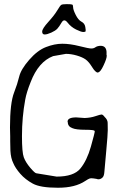

<svg xmlns="http://www.w3.org/2000/svg" viewBox="-20 -880 561 909"><path d="M222.7 -725.6Q203.1 -716.8 191.4 -716.8Q179.7 -716.8 179.7 -730.5Q179.7 -744.1 208.5 -775.9Q237.3 -807.6 251 -830.6Q264.6 -853.5 270 -856.9Q275.4 -860.4 296.4 -860.4Q317.4 -860.4 321.8 -858.4Q326.2 -856.4 326.2 -845.2Q326.2 -834 338.4 -809.6Q350.6 -785.2 365.7 -777.3Q380.9 -769.5 383.8 -752.4Q386.7 -735.4 385.3 -731.9Q383.8 -728.5 374 -728.5Q364.3 -728.5 340.3 -740.2Q316.4 -752 300 -772.9Q283.7 -793.9 271.7 -773.4Q259.8 -752.9 251 -743.7Q242.2 -734.4 222.7 -725.6ZM340.8 -324.2 380.9 -321.3Q409.2 -322.3 432.1 -330.1Q455.1 -337.9 460.9 -337.9Q466.8 -337.9 475.6 -326.2Q489.3 -313.5 489.7 -298.8Q490.2 -284.2 490.2 -263.7Q490.2 -243.2 482.9 -164.1Q475.6 -85 474.1 -65.9Q472.7 -46.9 465.8 -40Q457 -31.2 446.3 -31.2Q441.4 -31.2 436.5 -33.2Q419.9 -36.1 412.1 -36.1Q408.2 -36.1 405.3 -35.2Q398.4 -33.2 383.8 -23.4Q335.9 8.8 255.9 8.8H252.9Q170.9 8.8 135.3 -10.7Q99.6 -30.3 76.2 -57.1Q52.7 -84 43 -107.4Q31.2 -130.9 29.3 -166Q28.3 -189.5 28.3 -211.9Q28.3 -211.9 28.3 -234.4Q27.3 -256.8 27.3 -276.4Q27.3 -392.6 46.9 -442.4Q62.5 -482.4 70.8 -517.1Q79.1 -551.8 118.2 -596.7Q157.2 -641.6 197.8 -657.2Q238.3 -672.9 274.9 -672.9Q311.5 -672.9 356 -661.6Q400.4 -650.4 412.1 -650.4Q423.8 -650.4 431.6 -656.2Q441.4 -663.1 458 -663.1Q482.4 -662.1 484.4 -634.8Q484.4 -634.8 484.4 -619.1Q484.4 -619.1 485.4 -618.2Q485.4 -617.2 485.4 -616.2Q485.4 -602.5 470.7 -571.3Q455.1 -537.1 443.4 -537.1V-536.1Q431.6 -537.1 416 -562.5Q400.4 -587.9 385.3 -598.6Q370.1 -609.4 343.3 -617.2Q316.4 -625 292 -625L231.4 -614.3Q162.1 -587.9 125 -491.2Q105.5 -442.4 99.6 -409.2Q84 -325.2 84 -235.4Q84 -158.2 92.8 -134.8Q101.6 -111.3 123.5 -85.4Q145.5 -59.6 152.3 -59.6L248 -43.9Q329.1 -43.9 360.4 -82Q391.6 -120.1 410.2 -185.5Q428.7 -251 428.7 -258.8L427.7 -259.8Q427.7 -265.6 383.8 -265.6Q339.8 -265.6 322.3 -273.4Q300.8 -281.2 300.8 -302.7Q300.8 -302.7 299.8 -303.7Q299.8 -324.2 340.8 -324.2Z"/></svg>

Font: Drukaatie burti
Style: Light
Weight: 300
Version: Version 0.14